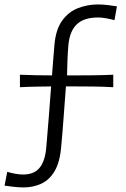

<svg xmlns="http://www.w3.org/2000/svg" viewBox="-22 -718 564 862"><path d="M83.5 123.5Q62.5 123.5 37.8 120.5Q13 117.5 -1.5 115.5L10.5 53.5Q25.5 58 45 61.8Q64.5 65.5 82 65.5Q131.5 65.5 156.2 34.8Q181 4 186 -58.5Q192 -126.5 197.2 -194.2Q202.5 -262 207.5 -330Q175.5 -329.5 140.2 -329Q105 -328.5 67.5 -326.5V-382.5Q106 -381 142.2 -380.2Q178.5 -379.5 211.5 -379.5Q214 -414 216.8 -448.5Q219.5 -483 222.5 -517.5Q228.5 -585.5 256.8 -625Q285 -664.5 327.5 -681.2Q370 -698 418 -698Q439 -698 463.8 -695Q488.5 -692 503 -689.5L492 -627.5Q476 -632 455.2 -635.8Q434.5 -639.5 418 -639.5Q354.5 -639.5 322.5 -608.5Q290.5 -577.5 285 -515Q282 -480 280.8 -445.2Q279.5 -410.5 279 -379.5H318Q355.5 -379.5 398.2 -380Q441 -380.5 486.5 -382.5V-326.5Q441 -329 398.2 -329.5Q355.5 -330 318 -330H274Q268.5 -261.5 263.8 -193.5Q259 -125.5 252.5 -57Q246.5 11.5 222.8 51Q199 90.5 162.8 107Q126.5 123.5 83.5 123.5Z"/></svg>

Font: Commissioner Flair Light
Style: Regular
Weight: 300
Designer: Kostas Bartsokas
Foundry: Kostas Bartsokas
Version: Version 1.000; ttfautohint (v1.8.3)